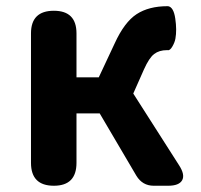

<svg xmlns="http://www.w3.org/2000/svg" viewBox="-20 -594 644 614"><path d="M517.6 0H471.7Q435.5 0 416 -32.2L298.8 -231.4H224.6V-73.2Q224.6 0 152.3 0Q79.1 0 79.1 -73.2V-487.3Q79.1 -559.6 152.3 -559.6Q224.6 -559.6 224.6 -487.3V-346.7H295.9L346.7 -455.1Q377.9 -523.4 417 -548.8Q456.1 -574.2 515.6 -574.2H517.6Q535.2 -571.3 540.5 -534.7Q545.9 -498 541 -470.7Q539.1 -459 531.2 -445.3Q523.4 -431.6 515.6 -433.6H513.7Q489.3 -433.6 473.1 -421.4Q457 -409.2 440.4 -372.1L406.2 -294.9L552.7 -65.4Q572.3 -35.2 562.5 -17.6Q552.7 0 517.6 0Z"/></svg>

Font: GenSenMaruGothic TW TTF Bold
Style: Regular
Weight: 700
Version: Version 1.301